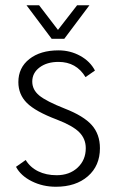

<svg xmlns="http://www.w3.org/2000/svg" viewBox="-20 -702 442 732"><path d="M41 -66 78 -92Q95 -64 125.5 -49Q156 -34 196 -34Q245 -34 276 -63Q307 -92 307 -137Q307 -173 282 -198Q257 -223 197 -246Q115 -277 82.5 -309.5Q50 -342 50 -389Q50 -444 92 -477Q134 -510 203 -510Q248 -510 286 -489Q324 -468 342 -433L306 -408Q271 -466 203 -466Q159 -466 131 -445Q103 -424 103 -391Q103 -360 129.5 -338Q156 -316 227 -288Q299 -260 330 -225Q361 -190 361 -137Q361 -70 315 -30Q269 10 193 10Q143 10 101 -11Q59 -32 41 -66ZM81 -682H129L201 -588L274 -682H321L225 -554H177Z"/></svg>

Font: Sarabun ExtraLight
Style: Regular
Weight: 275
Designer: Suppakit Chalermlarp | Katatrad Co.,Ltd.
Foundry: Cadson Demak Co.,Ltd.
Version: Version 1.000; ttfautohint (v1.6)